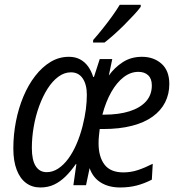

<svg xmlns="http://www.w3.org/2000/svg" viewBox="-20 -786 756 815"><path d="M151.4 9.8Q116.2 9.8 90.6 -9.3Q64.9 -28.3 50.8 -65.4Q36.6 -102.5 36.6 -155.8Q36.6 -213.9 47.6 -270.3Q58.6 -326.7 79.3 -376.2Q100.1 -425.8 129.4 -463.6Q158.7 -501.5 194.6 -523.2Q230.5 -544.9 272.5 -544.9Q299.3 -544.9 319.6 -534.2Q339.8 -523.4 353.8 -504.2Q367.7 -484.9 375.5 -459.5H378.9L403.3 -535.2H456.5L441.9 -465.3Q465.8 -499 501 -522Q536.1 -544.9 582.5 -544.9Q632.3 -544.9 665.5 -515.6Q698.7 -486.3 698.7 -429.2Q698.7 -386.7 680.9 -351.6Q663.1 -316.4 627.9 -291Q592.8 -265.6 540 -252Q487.3 -238.3 417.5 -238.3H403.3Q401.4 -224.1 399.9 -208.5Q398.4 -192.9 398.4 -178.2Q398.4 -120.6 423.6 -87.4Q448.7 -54.2 503.9 -54.2Q535.6 -54.2 565.7 -64.2Q595.7 -74.2 628.4 -90.8L624.5 -23.4Q592.3 -6.8 560.1 1.5Q527.8 9.8 489.7 9.8Q441.9 9.8 408.2 -11Q374.5 -31.7 360.4 -72.3L345.2 0H291.5L304.2 -89.4H301.8Q280.8 -59.1 258.1 -36.9Q235.4 -14.6 209.5 -2.4Q183.6 9.8 151.4 9.8ZM178.2 -55.2Q203.6 -55.2 226.8 -70.3Q250 -85.4 269.8 -112.3Q289.6 -139.2 304.9 -174.8Q320.3 -210.4 330.6 -251Q340.3 -289.6 344.5 -322.3Q348.6 -355 348.6 -383.3Q348.6 -427.2 331.1 -453.1Q313.5 -479 281.2 -479Q252.9 -479 227.8 -460.4Q202.6 -441.9 182.1 -409.7Q161.6 -377.4 146.5 -336.2Q131.3 -294.9 123.3 -249Q115.2 -203.1 115.2 -157.7Q115.2 -106.4 131.6 -80.8Q147.9 -55.2 178.2 -55.2ZM414.6 -299.3H422.9Q484.4 -299.3 529.8 -313.7Q575.2 -328.1 599.9 -355.7Q624.5 -383.3 624.5 -423.3Q624.5 -451.7 609.1 -466.3Q593.8 -481 567.4 -481Q534.2 -481 504.9 -458.5Q475.6 -436 452.4 -395.3Q429.2 -354.5 414.6 -299.3ZM375 -605.5 375.5 -616.2Q396 -639.2 416.7 -665.3Q437.5 -691.4 456.3 -717.5Q475.1 -743.7 488.3 -765.6H577.6L577.1 -756.8Q566.9 -742.7 548.1 -722.4Q529.3 -702.1 507.1 -679.9Q484.9 -657.7 462.9 -638.2Q440.9 -618.7 423.8 -605.5Z"/></svg>

Font: Open Sans SemiCondensed
Style: Italic
Weight: 400
Width: 4
Italic angle: -12°
Designer: Monotype Design Team
Foundry: Monotype Imaging Inc.
Version: Version 3.000